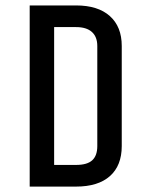

<svg xmlns="http://www.w3.org/2000/svg" viewBox="-20 -690 545 710"><path d="M339.8 -149.9V-520Q339.8 -553.7 319.8 -571.8Q299.8 -589.8 261.2 -589.8H180.2V-80.1H261.2Q302.2 -80.1 321 -97.2Q339.8 -114.3 339.8 -149.9ZM261.2 0H89.8V-669.9H261.2Q342.3 -669.9 386.2 -630.6Q430.2 -591.3 430.2 -520V-149.9Q430.2 -77.6 386.5 -38.8Q342.8 0 261.2 0Z"/></svg>

Font: Unica One
Style: Bold
Weight: 400
Designer: Eduardo Rodriguez Tunni
Foundry: Eduardo Rodriguez Tunni
Version: Version 1.001